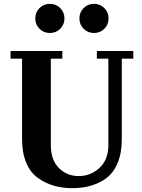

<svg xmlns="http://www.w3.org/2000/svg" viewBox="-20 -966 740 1001"><path d="M485 -660V-700H675V-660H615V-241Q615 -169 593.5 -117Q572 -65 534 -37Q463 15 357 15Q251 15 178 -38Q139 -65 117 -117Q95 -169 95 -242V-660H35V-700H305V-660H245V-210Q245 -132 287 -90Q329 -48 390.5 -48Q452 -48 498.5 -90.5Q545 -133 545 -210V-660ZM186 -816Q164 -838 164 -870Q164 -902 186 -924Q208 -946 240 -946Q272 -946 294 -924Q316 -902 316 -870Q316 -838 294 -816Q272 -794 240 -794Q208 -794 186 -816ZM416 -816Q394 -838 394 -870Q394 -902 416 -924Q438 -946 470 -946Q502 -946 524 -924Q546 -902 546 -870Q546 -838 524 -816Q502 -794 470 -794Q438 -794 416 -816Z"/></svg>

Font: Croissant One
Style: Regular
Weight: 400
Designer: Eduardo Rodriguez Tunni
Foundry: Eduardo Rodriguez Tunni
Version: Version 1.001